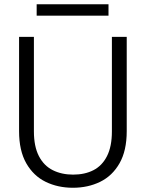

<svg xmlns="http://www.w3.org/2000/svg" viewBox="-20 -874 688 906"><path d="M324 12Q253 12 195.5 -16Q138 -44 104 -103.5Q70 -163 70 -255V-700H140V-254Q140 -183 163.5 -137.5Q187 -92 229 -71Q271 -50 325 -50Q380 -50 421 -71Q462 -92 485 -137.5Q508 -183 508 -254V-700H578V-255Q578 -163 544 -103.5Q510 -44 452.5 -16Q395 12 324 12ZM153 -800V-854H492V-800Z"/></svg>

Font: DM Sans 18pt Light
Style: Regular
Weight: 300
Designer: Colophon Foundry, Jonny Pinhorn
Foundry: Colophon Foundry
Version: Version 4.004;gftools[0.9.30]